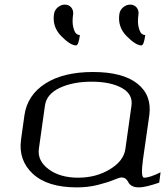

<svg xmlns="http://www.w3.org/2000/svg" viewBox="-20 -812 716 832"><path d="M523.4 -167 549.8 -354.5Q556.6 -404.3 507.3 -431.2Q458 -458 377 -458Q295.9 -458 238.8 -431.2Q181.6 -404.3 174.8 -354.5L148.4 -167Q141.6 -115.2 190.9 -78.6Q240.2 -42 318.4 -42Q396.5 -42 456.5 -78.6Q516.6 -115.2 523.4 -167ZM599.6 -121.1Q588.9 -42 604.5 -42Q628.9 -42 675.8 -65.4L669.9 -20.5Q609.4 0 583 0Q562.5 0 551.3 -6.8Q540 -13.7 536.6 -21.5Q533.2 -29.3 525.9 -36.1Q518.6 -43 505.9 -43Q498 -43 472.2 -32.2Q446.3 -21.5 403.8 -10.7Q361.3 0 312.5 0Q185.5 0 122.1 -59.1Q58.6 -118.2 71.3 -208L85.9 -312.5Q98.6 -400.4 176.8 -450.2Q254.9 -500 382.8 -500Q511.7 -500 575.2 -449.7Q638.7 -399.4 627 -312.5ZM497.1 -750Q499 -767.6 513.2 -779.8Q527.3 -792 543.9 -792Q561.5 -792 571.8 -779.8Q582 -767.6 580.1 -750Q575.2 -716.8 580.6 -694.8Q585.9 -672.9 593.3 -666.5Q600.6 -660.2 609.4 -660.2Q603.5 -615.2 592.8 -615.2Q568.4 -615.2 528.8 -655.3Q489.3 -695.3 497.1 -750ZM213.9 -750Q215.8 -767.6 230 -779.8Q244.1 -792 260.7 -792Q278.3 -792 288.6 -779.8Q298.8 -767.6 296.9 -750Q292 -716.8 297.4 -694.8Q302.7 -672.9 310.1 -666.5Q317.4 -660.2 326.2 -660.2Q320.3 -615.2 309.6 -615.2Q285.2 -615.2 245.6 -655.3Q206.1 -695.3 213.9 -750Z"/></svg>

Font: okolaks
Style: RegularItalic
Weight: 500
Italic angle: -8°
Version: Version 000.6.0